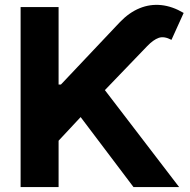

<svg xmlns="http://www.w3.org/2000/svg" viewBox="-20 -756 769 776"><path d="M63.3 0V-727.5H216.8V-414.3H226.2L465 -667Q502.6 -705.9 544.7 -722.9Q586.7 -740 631.7 -735.4Q676.8 -730.7 722.3 -703.7L673 -594.9Q643.2 -610.6 621.5 -603Q599.9 -595.4 575.2 -569.9L403.9 -391.8L703.9 0H519.5L305.9 -282.8L216.8 -187.3V0Z"/></svg>

Font: Inter V
Style: 
Weight: 400
Designer: Rasmus Andersson
Foundry: rsms
Version: Version 4.000;git-a3f224843